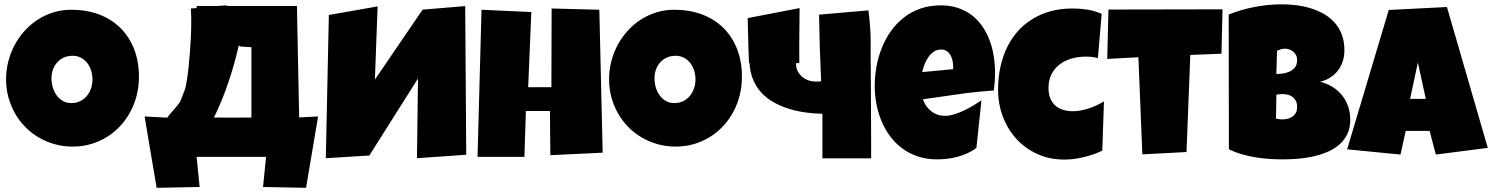

<svg xmlns="http://www.w3.org/2000/svg" viewBox="-20 -732 6963 896"><path d="M628.4 -374Q628.4 -329.6 618.2 -288.3Q607.9 -247.1 588.6 -210.9Q569.3 -174.8 541.7 -144.8Q514.2 -114.7 479.7 -93.3Q445.3 -71.8 404.8 -59.8Q364.3 -47.9 318.8 -47.9Q274.9 -47.9 235.1 -59.1Q195.3 -70.3 160.6 -90.6Q126 -110.8 97.9 -139.4Q69.8 -168 50 -202.9Q30.3 -237.8 19.3 -277.8Q8.3 -317.9 8.3 -361.3Q8.3 -403.8 18.6 -444.6Q28.8 -485.4 48.1 -521.5Q67.4 -557.6 94.7 -587.9Q122.1 -618.2 156 -640.1Q189.9 -662.1 229.5 -674.3Q269 -686.5 313 -686.5Q383.8 -686.5 442.1 -664.6Q500.5 -642.6 541.7 -601.8Q583 -561 605.7 -503.2Q628.4 -445.3 628.4 -374ZM411.6 -361.3Q411.6 -382.3 405.5 -402.1Q399.4 -421.9 387.7 -437.3Q376 -452.6 358.6 -462.2Q341.3 -471.7 318.8 -471.7Q295.9 -471.7 277.8 -463.4Q259.8 -455.1 246.8 -440.7Q233.9 -426.3 227.1 -407Q220.2 -387.7 220.2 -366.2Q220.2 -345.7 226.1 -325.2Q231.9 -304.7 243.7 -288.1Q255.4 -271.5 272.7 -261.2Q290 -251 313 -251Q335.9 -251 354.2 -260Q372.6 -269 385.3 -284.4Q397.9 -299.8 404.8 -319.8Q411.6 -339.8 411.6 -361.3Z M978.5 -183.6 1059.6 -183.1 1153.3 -183.6V-511.7L1104 -514.6L1094.2 -519.5Q1051.3 -332 978.5 -183.6ZM760.3 -184.1Q817.4 -249 821.3 -258.8Q828.1 -276.9 841.3 -309.8Q854.5 -342.8 865.5 -479Q876.5 -615.2 870.6 -692.4L897.5 -694.3L897.9 -704.1H993.2L1038.1 -707Q1038.1 -705.6 1038.6 -704.1H1365.7L1376 -184.1L1464.4 -188.5L1408.2 144.5L1207.5 140.6L1221.7 0H897.5L911.6 140.6L710.9 144.5L654.8 -188.5L767.1 -182.6V-184.1Z M1925.8 6.3 1930.7 -365.7 1703.6 -6.3 1500.5 6.3 1514.6 -662.1 1742.2 -702.1 1729.5 -360.4 1952.1 -687 2150.9 -703.6 2155.8 -9.8Z M2792.5 -19.5 2548.3 -7.8 2546.4 -213.9H2434.1L2427.2 0H2208.5L2227.1 -686.5L2459.5 -675.8L2444.8 -325.2H2553.2L2554.2 -692.4L2776.9 -686.5Z M3442.4 -374Q3442.4 -329.6 3432.1 -288.3Q3421.9 -247.1 3402.6 -210.9Q3383.3 -174.8 3355.7 -144.8Q3328.1 -114.7 3293.7 -93.3Q3259.3 -71.8 3218.8 -59.8Q3178.2 -47.9 3132.8 -47.9Q3088.9 -47.9 3049.1 -59.1Q3009.3 -70.3 2974.6 -90.6Q2939.9 -110.8 2911.9 -139.4Q2883.8 -168 2864 -202.9Q2844.2 -237.8 2833.3 -277.8Q2822.3 -317.9 2822.3 -361.3Q2822.3 -403.8 2832.5 -444.6Q2842.8 -485.4 2862.1 -521.5Q2881.3 -557.6 2908.7 -587.9Q2936 -618.2 2970 -640.1Q3003.9 -662.1 3043.5 -674.3Q3083 -686.5 3127 -686.5Q3197.8 -686.5 3256.1 -664.6Q3314.5 -642.6 3355.7 -601.8Q3397 -561 3419.7 -503.2Q3442.4 -445.3 3442.4 -374ZM3225.6 -361.3Q3225.6 -382.3 3219.5 -402.1Q3213.4 -421.9 3201.7 -437.3Q3189.9 -452.6 3172.6 -462.2Q3155.3 -471.7 3132.8 -471.7Q3109.9 -471.7 3091.8 -463.4Q3073.7 -455.1 3060.8 -440.7Q3047.9 -426.3 3041 -407Q3034.2 -387.7 3034.2 -366.2Q3034.2 -345.7 3040 -325.2Q3045.9 -304.7 3057.6 -288.1Q3069.3 -271.5 3086.7 -261.2Q3104 -251 3127 -251Q3149.9 -251 3168.2 -260Q3186.5 -269 3199.2 -284.4Q3211.9 -299.8 3218.8 -319.8Q3225.6 -339.8 3225.6 -361.3Z M3808.6 -437.5 3806.2 -495.1 3802.2 -663.6 4032.7 -683.6Q4043.5 -598.6 4043 -539.1Q4042.5 -488.3 4043 -437.5Q4043.5 -428.7 4043.5 -419.9Q4043.9 -363.8 4044.2 -311Q4044.4 -258.3 4044.7 -206.3Q4044.9 -154.3 4045.2 -101.6Q4045.4 -48.8 4045.4 6.8H3817.9V-201.2Q3778.8 -201.7 3738.3 -207.3Q3697.8 -212.9 3659.9 -224.9Q3622.1 -236.8 3588.9 -255.6Q3555.7 -274.4 3531 -302Q3506.3 -329.6 3492.2 -366.2Q3480 -397.9 3478 -437.5H3475.6L3473.1 -495.1L3469.2 -647.5L3711.4 -694.3Q3710.4 -598.6 3710 -539.1Q3709.5 -488.3 3710 -437.5H3694.8V-433.6Q3694.8 -415 3702.4 -400.1Q3710 -385.3 3722.7 -374.3Q3735.4 -363.3 3751.7 -357.4Q3768.1 -351.6 3785.6 -351.6Q3792.5 -351.6 3798.8 -351.6Q3805.2 -351.6 3812 -352.5Z M4623.5 -394.5Q4623.5 -352.1 4617.7 -309.6Q4534.2 -304.2 4451.7 -292.2Q4369.1 -280.3 4286.6 -268.6Q4299.3 -233.4 4326.4 -212.4Q4353.5 -191.4 4391.1 -191.4Q4410.6 -191.4 4433.8 -198.7Q4457 -206.1 4480 -217Q4502.9 -228 4523.9 -240.7Q4544.9 -253.4 4560.1 -263.7L4536.6 -42Q4517.6 -27.3 4495.4 -17.1Q4473.1 -6.8 4449.2 -0.5Q4425.3 5.9 4400.9 8.8Q4376.5 11.7 4353 11.7Q4304.7 11.7 4264.6 -1.5Q4224.6 -14.6 4192.1 -38.3Q4159.7 -62 4135.3 -94.2Q4110.8 -126.5 4094.7 -164.6Q4078.6 -202.6 4070.3 -245.1Q4062 -287.6 4062 -331.1Q4062 -376.5 4070.3 -421.9Q4078.6 -467.3 4095.5 -509.3Q4112.3 -551.3 4137.9 -587.2Q4163.6 -623 4197.8 -649.9Q4231.9 -676.8 4275.1 -691.9Q4318.4 -707 4370.6 -707Q4414.1 -707 4450 -695.1Q4485.8 -683.1 4513.9 -661.9Q4542 -640.6 4562.7 -611.3Q4583.5 -582 4596.9 -547.1Q4610.4 -512.2 4616.9 -473.4Q4623.5 -434.6 4623.5 -394.5ZM4428.2 -419.9Q4428.2 -433.6 4425.3 -448Q4422.4 -462.4 4415.8 -474.1Q4409.2 -485.8 4398.4 -493.4Q4387.7 -501 4371.6 -501Q4352.1 -501 4337.2 -490.5Q4322.3 -480 4311.5 -464.1Q4300.8 -448.2 4293.9 -429.7Q4287.1 -411.1 4283.7 -395.5L4428.2 -409.2Z M5121.1 -667 5103.5 -460.9Q5089.4 -464.8 5075.7 -466.3Q5062 -467.8 5047.9 -467.8Q5013.2 -467.8 4981.7 -459Q4950.2 -450.2 4926 -432.1Q4901.9 -414.1 4887.5 -386.5Q4873 -358.9 4873 -321.3Q4873 -293.9 4881.1 -273.7Q4889.2 -253.4 4904.1 -240Q4918.9 -226.6 4940.2 -219.7Q4961.4 -212.9 4987.3 -212.9Q5005.4 -212.9 5024.4 -216.6Q5043.5 -220.2 5062.5 -226.6Q5081.5 -232.9 5099.1 -241.2Q5116.7 -249.5 5131.8 -258.8L5124 -29.3Q5105 -19.5 5083 -12Q5061 -4.4 5037.8 1.2Q5014.6 6.8 4991.5 9.8Q4968.3 12.7 4947.3 12.7Q4877.9 12.7 4821 -13.2Q4764.2 -39.1 4723.4 -83.7Q4682.6 -128.4 4660.2 -187.5Q4637.7 -246.6 4637.7 -313.5Q4637.7 -393.6 4660.4 -462.9Q4683.1 -532.2 4727.3 -583.3Q4771.5 -634.3 4836.7 -663.3Q4901.9 -692.4 4986.3 -692.4Q5020 -692.4 5054.7 -687Q5089.4 -681.6 5121.1 -667Z M5685.1 -688.5 5680.2 -481.4 5534.7 -475.6 5517.1 -22.5 5311 -11.7 5292.5 -464.8 5147 -457 5152.8 -687.5Z M6281.2 -173.8Q6281.2 -133.3 6266.4 -104Q6251.5 -74.7 6226.6 -54.2Q6201.7 -33.7 6169.2 -20.8Q6136.7 -7.8 6101.6 -0.5Q6066.4 6.8 6031 9.3Q5995.6 11.7 5964.8 11.7Q5934.6 11.7 5902.1 9.5Q5869.6 7.3 5837.4 2Q5805.2 -3.4 5773.9 -12.5Q5742.7 -21.5 5714.8 -35.2L5713.9 -664.1Q5741.2 -675.3 5772 -684.3Q5802.7 -693.4 5834.7 -699.5Q5866.7 -705.6 5898.4 -708.7Q5930.2 -711.9 5960 -711.9Q5994.6 -711.9 6030 -707.5Q6065.4 -703.1 6098.1 -692.9Q6130.9 -682.6 6159.2 -666.3Q6187.5 -649.9 6208.7 -626Q6230 -602.1 6241.9 -570.3Q6253.9 -538.6 6253.9 -497.1Q6253.9 -469.7 6246.1 -445.8Q6238.3 -421.9 6223.6 -402.8Q6209 -383.8 6188 -370.4Q6167 -356.9 6140.6 -350.6Q6172.4 -342.3 6198.5 -326.2Q6224.6 -310.1 6242.9 -287.1Q6261.2 -264.2 6271.2 -235.4Q6281.2 -206.5 6281.2 -173.8ZM6033.2 -452.1Q6033.2 -466.3 6027.3 -476.3Q6021.5 -486.3 6012.9 -492.7Q6004.4 -499 5994.4 -502Q5984.4 -504.9 5976.6 -504.9Q5966.8 -504.9 5957.5 -502Q5948.2 -499 5939.5 -495.1L5936.5 -386.7Q5947.8 -386.7 5964.4 -388.7Q5981 -390.6 5996.3 -397.2Q6011.7 -403.8 6022.5 -416.7Q6033.2 -429.7 6033.2 -452.1ZM5963.9 -293Q5949.7 -293 5936.5 -290L5934.6 -178.7Q5941.9 -177.2 5949 -176Q5956.1 -174.8 5962.9 -174.8Q5973.1 -174.8 5985.4 -177Q5997.6 -179.2 6008.3 -185.8Q6019 -192.4 6026.1 -203.6Q6033.2 -214.8 6033.2 -233.4Q6033.2 -252 6026.1 -263.7Q6019 -275.4 6008.8 -282Q5998.5 -288.6 5986.3 -290.8Q5974.1 -293 5963.9 -293Z M6922.9 -42 6680.7 -10.7 6651.4 -121.1H6540L6515.6 -10.7L6266.6 -35.2L6460.9 -685.5L6732.4 -699.2ZM6633.8 -270.5 6596.7 -440.4 6560.5 -270.5Z"/></svg>

Font: Luckiest Guy RUS-BEL-UKR
Style: Regular
Weight: 400
Designer: Astigmatic (AOETI)
Foundry: Astigmatic (AOETI)
Version: Version 1.00 March 11, 2019, initial release